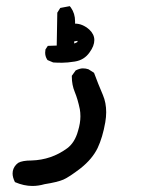

<svg xmlns="http://www.w3.org/2000/svg" viewBox="-20 -283 540 633"><path d="M86.9 330.1Q58.6 330.1 29.3 317.4Q21.5 301.8 21.5 289.1Q21.5 272.5 33.2 259.8Q37.1 255.9 40 253.9Q53.7 246.1 84 246.1Q149.4 244.1 201.2 206.1Q226.6 187.5 237.3 148.4Q245.1 123 245.1 100.6Q245.1 87.9 243.2 77.1Q236.3 43.9 226.6 20.5Q216.8 -2.9 216.8 -30.3V-33.2L229.5 -50.8Q243.2 -57.6 252.9 -57.6Q262.7 -57.6 271.5 -54.7L290 -43Q303.7 -5.9 319.3 30.3Q330.1 55.7 330.1 86.9Q330.1 102.5 327.1 120.1Q318.4 169.9 301.8 205.1Q284.2 241.2 246.1 271.5Q208 300.8 189 309.1Q169.9 317.4 127 324.2Q106.4 330.1 86.9 330.1ZM128.9 -109.4Q128.9 -113.3 129.9 -120.1L137.7 -131.8L167 -132.8L168.9 -241.2L178.7 -256.8L210 -262.7L213.9 -257.8Q227.5 -238.3 227.5 -212.9Q227.5 -209 227.5 -205.1Q252 -205.1 274.4 -185.5Q291 -169.9 291 -150.9Q291 -131.8 275.4 -110.4Q257.8 -85 226.6 -80.1Q202.1 -76.2 184.6 -76.2Q167 -76.2 155.3 -77.1L136.7 -85L134.8 -87.9Q128.9 -97.7 128.9 -109.4ZM235.4 -148.4 224.6 -146.5V-139.6Q230.5 -141.6 235.4 -144.5Q235.4 -145.5 235.4 -146.5Q235.4 -147.5 235.4 -148.4Z"/></svg>

Font: JasonHandwriting2
Style: SemiBold
Weight: 600
Version: Version 1.04.7